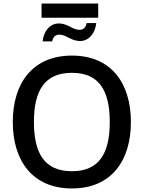

<svg xmlns="http://www.w3.org/2000/svg" viewBox="-20 -1048 808 1081"><path d="M385 -638C538 -638 598 -538 598 -361C598 -184 538 -84 385 -84C231 -84 171 -184 171 -361C171 -538 231 -638 385 -638ZM717 -361C717 -579 607 -735 385 -735C163 -735 52 -579 52 -361C52 -143 163 13 385 13C607 13 717 -143 717 -361ZM468 -918C463 -892 448 -880 428 -880C411 -880 389 -888 371 -900V-899C350 -911 328 -916 311 -916C263 -916 226 -875 220 -815H274C278 -841 294 -853 314 -853C331 -853 352 -845 371 -833V-834C392 -822 414 -817 431 -817C478 -817 516 -858 522 -918ZM533 -1028H214V-948H533Z"/></svg>

Font: Perun Medium
Style: Regular
Weight: 500
Foundry: Copyright (c) Stefan Peev, Context Ltd, 2016
Version: Version 1.089